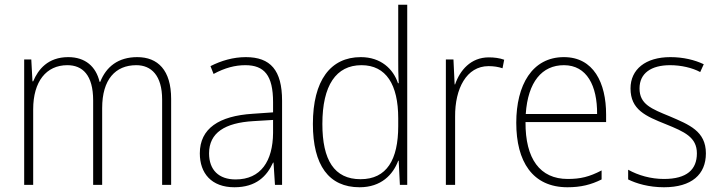

<svg xmlns="http://www.w3.org/2000/svg" viewBox="-20 -780 3040 810"><path d="M559 -539C478 -539 428 -498 403 -435H400C385 -499 340 -539 268 -539C182 -539 141 -487 120 -437H117L112 -529H82V0H120V-319C120 -436 175 -505 264 -505C328 -505 373 -464 373 -356V0H411V-324C411 -445 467 -505 555 -505C618 -505 664 -462 664 -360V0H702V-363C702 -484 646 -539 559 -539Z M1017 -539C964 -539 913 -524 868 -501L881 -468C929 -494 972 -505 1015 -505C1095 -505 1132 -462 1132 -349V-306L1046 -300C904 -291 823 -238 823 -133C823 -49 872 10 969 10C1061 10 1106 -37 1132 -94H1134L1140 0H1170V-355C1170 -484 1121 -539 1017 -539ZM1049 -269 1132 -274V-219C1131 -101 1081 -23 974 -23C903 -23 862 -63 862 -133C862 -220 929 -262 1049 -269Z M1497 10C1588 10 1638 -43 1660 -102H1662L1667 0H1698V-760H1660V-530C1660 -498 1660 -464 1662 -429H1659C1639 -489 1587 -539 1502 -539C1374 -539 1300 -440 1300 -257C1300 -83 1367 10 1497 10ZM1501 -24C1390 -24 1340 -105 1340 -257C1340 -420 1398 -505 1505 -505C1609 -505 1660 -423 1660 -281V-248C1660 -107 1612 -24 1501 -24Z M2042 -538C1966 -538 1920 -483 1900 -424H1898L1893 -529H1861V0H1900V-288C1899 -406 1948 -501 2041 -501C2063 -501 2082 -498 2100 -492L2107 -528C2088 -535 2065 -538 2042 -538Z M2359 -539C2225 -539 2158 -421 2158 -262C2158 -99 2226 10 2374 10C2431 10 2474 -1 2518 -23V-61C2466 -34 2429 -25 2375 -25C2258 -25 2196 -110 2197 -265H2537V-297C2537 -431 2484 -539 2359 -539ZM2359 -505C2456 -505 2500 -418 2499 -299H2198C2207 -435 2267 -505 2359 -505Z M2958 -133C2958 -227 2887 -254 2806 -289C2728 -321 2678 -340 2678 -407C2678 -471 2727 -505 2807 -505C2853 -505 2901 -494 2934 -476L2949 -509C2911 -527 2863 -539 2808 -539C2703 -539 2640 -487 2640 -407C2640 -317 2704 -290 2789 -256C2868 -224 2920 -201 2920 -133C2920 -65 2878 -25 2781 -25C2726 -25 2673 -40 2630 -64V-23C2664 -6 2717 10 2781 10C2898 10 2958 -44 2958 -133Z"/></svg>

Font: Noto Sans Malayalam SemiCondensed ExtraLight
Style: Regular
Weight: 200
Width: 4
Designer: Jelle Bosma - Monotype Design Team
Foundry: Monotype Imaging Inc.
Version: Version 2.104